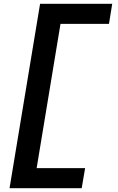

<svg xmlns="http://www.w3.org/2000/svg" viewBox="-20 -843 616 1006"><path d="M30 143H408L426 38H172L297 -718H551L568 -823H190Z"/></svg>

Font: Iosevka Sparkle Oblique
Style: Bold
Weight: 700
Italic angle: -9°
Designer: Belleve Invis
Foundry: Belleve Invis
Version: Version 4.5.0; ttfautohint (v1.8.3)